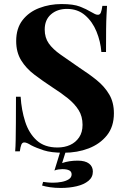

<svg xmlns="http://www.w3.org/2000/svg" viewBox="-20 -741 624 949"><path d="M284 -721Q343 -721 375 -708.5Q407 -696 430 -682Q442 -675 449.5 -671.5Q457 -668 464 -668Q474 -668 478.5 -679Q483 -690 486 -712H509Q508 -693 506.5 -666.5Q505 -640 504.5 -597Q504 -554 504 -484H481Q477 -536 457 -585Q437 -634 400.5 -665.5Q364 -697 311 -697Q263 -697 232 -670Q201 -643 201 -595Q201 -555 221 -526.5Q241 -498 279.5 -471Q318 -444 373 -406Q421 -375 459 -344Q497 -313 520 -274Q543 -235 543 -181Q543 -115 508.5 -72Q474 -29 418 -7.5Q362 14 295 14Q233 14 196 2Q159 -10 134 -23Q112 -37 100 -37Q90 -37 85.5 -26Q81 -15 78 7H55Q57 -17 57.5 -49Q58 -81 58.5 -132.5Q59 -184 59 -263H82Q86 -197 104.5 -139.5Q123 -82 161.5 -47Q200 -12 264 -12Q299 -12 326.5 -24.5Q354 -37 371 -62Q388 -87 388 -124Q388 -166 368.5 -197Q349 -228 315.5 -255Q282 -282 238 -310Q191 -341 150 -372Q109 -403 84.5 -443Q60 -483 60 -538Q60 -601 91.5 -641.5Q123 -682 174.5 -701.5Q226 -721 284 -721ZM309 -5 287 65Q304 59 323.5 56Q343 53 364 53Q401 53 420 67.5Q439 82 439 107Q439 135 417 153Q395 171 359 179.5Q323 188 281 188Q252 188 228 184.5Q204 181 188 176L193 158Q200 159 213.5 160.5Q227 162 243 162Q264 162 285 158Q306 154 320 145Q334 136 334 121Q334 107 322 101Q310 95 288 95Q280 95 269 96.5Q258 98 249 102L282 -5Z"/></svg>

Font: Playfair Display
Style: Bold
Weight: 700
Designer: Claus Eggers Sørensen
Foundry: Claus Eggers Sørensen
Version: Version 1.203